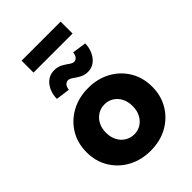

<svg xmlns="http://www.w3.org/2000/svg" viewBox="-275 -1071 1196 1196"><g transform="rotate(-45 322.5 -473.0)"><path d="M323.3 10Q239.9 10 174.3 -25.8Q108.7 -61.7 71 -124Q33.3 -186.3 33.3 -266.3Q33.3 -346.4 71 -408.7Q108.7 -471 174.3 -506.8Q239.9 -542.7 323.3 -542.7Q406.7 -542.7 471.8 -506.8Q537 -471 574.3 -408.7Q611.7 -346.4 611.7 -266.3Q611.7 -186.3 574.3 -124Q537 -61.7 471.8 -25.8Q406.7 10 323.3 10ZM323.3 -134.7Q357.1 -134.7 383.6 -151.9Q410.2 -169.2 425.3 -198.9Q440.3 -228.7 440 -266.3Q440.3 -305 425.3 -334.9Q410.2 -364.7 383.6 -381.7Q357.1 -398.7 323.3 -398.7Q289.3 -398.7 262.2 -381.4Q235.1 -364.2 219.9 -334.4Q204.7 -304.7 205 -266.3Q204.7 -228.7 219.9 -198.9Q235.1 -169.2 262.2 -151.9Q289.3 -134.7 323.3 -134.7ZM393.7 -613.7Q377 -613.7 358.8 -619.3Q340.7 -625 316.3 -641.7Q298.7 -655.3 287.8 -660.5Q277 -665.7 269.7 -665.7Q255.3 -665.7 244.3 -654.5Q233.3 -643.3 230.7 -619.7L138 -632.3Q138.7 -690 169.8 -730.3Q201 -770.7 254 -770.7Q270.7 -770.7 288.2 -765.3Q305.7 -760 329.3 -744Q342 -734.7 354 -727Q366 -719.3 377.3 -719.3Q391.3 -719.3 401.8 -731Q412.3 -742.7 414.3 -765.3L507 -752Q506.7 -716 492.3 -684Q478 -652 452.7 -632.8Q427.3 -613.7 393.7 -613.7ZM150.7 -851V-956H494.7V-851Z"/></g></svg>

Font: Lexend Medium
Style: Regular
Weight: 500
Designer: Bonnie Shaver-Troup, Thomas Jockin
Foundry: Lexend
Version: Version 1.005